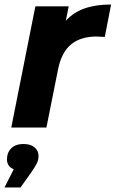

<svg xmlns="http://www.w3.org/2000/svg" viewBox="-31 -566 513 852"><path d="M462 -546 434 -402Q406 -404 398 -404Q327 -404 284.5 -369Q242 -334 227 -260L175 0H19L126 -538H274L261 -474Q296 -512 345.5 -529Q395 -546 462 -546ZM140 126Q140 142 133.5 156.5Q127 171 109 197L60 266H-11L30 185Q0 173 0 141Q0 111 19 92Q38 73 73 73Q105 73 122.5 88Q140 103 140 126Z"/></svg>

Font: Montserrat Alternates
Style: Bold Italic
Weight: 700
Italic angle: -11.3°
Designer: Julieta Ulanovsky
Foundry: Julieta Ulanovsky
Version: Version 7.200